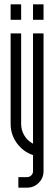

<svg xmlns="http://www.w3.org/2000/svg" viewBox="-20 -726 251 889"><path d="M132.9 -706H181.6V-634.3H132.9ZM29.2 -706H77.9V-634.3H29.2ZM132.9 -7.9Q87 -23.3 58.1 -63.1Q29.2 -102.9 29.2 -152.4V-571.4H77.9V-152.4Q77.9 -122.9 92.9 -98.3Q107.9 -73.7 132.9 -60.8V-571.4H181.6V66.6Q181.6 98.3 159.3 120.6Q137 142.9 105.4 142.9H65V94.1H105.4Q116.6 94.1 124.7 86.2Q132.9 78.3 132.9 66.6Z"/></svg>

Font: Marapfhont
Style: Book
Weight: 400
Version: Version 0.15